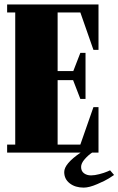

<svg xmlns="http://www.w3.org/2000/svg" viewBox="-20 -689 535 867"><path d="M424.8 -205.1V0H396Q378.9 11.2 362.5 29.8Q346.2 48.3 346.2 64.9Q346.2 83.5 359.1 93.3Q372.1 103 391.1 103Q407.2 103 428.7 97.4Q450.2 91.8 463.9 85.9L477.1 80.1L495.1 101.1Q485.8 107.4 470.9 116.9Q456.1 126.5 419.4 142.3Q382.8 158.2 357.9 158.2Q319.8 158.2 294.9 138.9Q270 119.6 270 87.9Q270 50.3 344.2 0H12.2V-36.1H48.8V-632.8H12.2V-668.9H424.8V-463.9H401.9L342.8 -632.8H240.2V-368.2H311L342.8 -450.2H366.2V-242.2H342.8L310.1 -327.1H240.2V-36.1H342.8L401.9 -205.1Z"/></svg>

Font: Lletraferida
Style: Heavy
Weight: 900
Designer: Josep Patau Bellart
Foundry: Josep Patau Bellart
Version: Version 1.000